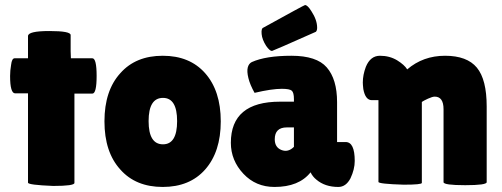

<svg xmlns="http://www.w3.org/2000/svg" viewBox="-20 -731 1989 761"><path d="M275 -360V-6Q275 6 191 6Q91 2 91 -7V-361H40Q20 -361 20 -430Q20 -451 24 -474Q27 -500 38 -500H91V-588Q91 -608 176 -608Q260 -608 260 -592V-528L261 -500H346Q363 -500 363 -430Q363 -360 346 -360Z M457 -59Q394 -128 394 -250Q394 -372 457 -441Q518 -510 625 -510Q732 -510 793 -441Q855 -371 855 -250Q855 -129 793 -59Q732 10 625 10Q518 10 457 -59ZM626 -343Q569 -343 569 -251Q569 -159 626 -159Q682 -159 682 -251Q682 -343 626 -343Z M1090 -328H1145V-338Q1145 -364 1136.5 -371.5Q1128 -379 1097 -379Q1057 -379 989 -363Q971 -395 964.5 -421.5Q958 -448 962 -463.5Q966 -479 978 -485Q1034 -510 1135 -510Q1235 -510 1275 -464Q1316 -417 1316 -326V-168H1350Q1386 -168 1386 -93Q1386 -60 1369 -24Q1351 10 1321 10Q1268 10 1234 -19Q1219 -31 1211 -48Q1165 10 1068 10Q994 10 945 -42Q895 -95 895 -165Q895 -328 1090 -328ZM1145 -226H1117Q1069 -226 1069 -179Q1069 -147 1095.5 -136.5Q1122 -126 1145 -149ZM1035 -549Q1019 -574 1017 -596Q1015 -618 1023 -621Q1186 -711 1189 -711Q1199 -711 1214 -687Q1237 -652 1237 -621Q1237 -610 1232 -605Q1061 -529 1058 -529Q1049 -529 1035 -549Z M1480 -334H1454Q1428 -334 1420 -378Q1418 -396 1418 -404Q1418 -434 1430 -466Q1448 -510 1486 -510Q1524 -510 1554 -492Q1583 -474 1594 -456Q1657 -510 1744 -510Q1831 -510 1870 -463Q1909 -416 1909 -309V-9Q1909 3 1824 3Q1738 3 1738 -9V-298Q1738 -348 1703 -348Q1694 -348 1676.5 -340Q1659 -332 1652 -327V-6Q1652 1 1580 1Q1480 -2 1480 -10Z"/></svg>

Font: FC Lilita One
Style: Regular
Weight: 400
Designer: Juan Montoreano
Foundry: Juan Montoreano
Version: Version 1.002